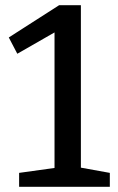

<svg xmlns="http://www.w3.org/2000/svg" viewBox="-20 -723 455 743"><path d="M293 -51 272 -78 405 -54V0H54V-54L212 -76L191 -51V-615L218 -613L47 -515L14 -578L209 -703H293Z"/></svg>

Font: Bitter Thin Medium
Style: Regular
Weight: 500
Version: Version 3.021